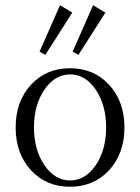

<svg xmlns="http://www.w3.org/2000/svg" viewBox="-20 -710 541 742"><path d="M132.8 -510.3 211.9 -689.9 259.3 -661.1 155.3 -498ZM260.7 -510.3 339.8 -689.9 387.2 -661.1 283.2 -498ZM401.9 -52.5Q342.8 11.7 250.5 11.7Q158.2 11.7 99.4 -52.5Q40.5 -116.7 40.5 -217.3Q40.5 -317.9 99.4 -382.1Q158.2 -446.3 250.5 -446.3Q342.8 -446.3 401.9 -382.1Q460.9 -317.9 460.9 -217.3Q460.9 -116.7 401.9 -52.5ZM390.1 -217.3Q390.1 -304.2 350.1 -363.3Q310.1 -422.4 251 -422.4Q191.9 -422.4 151.6 -363.3Q111.3 -304.2 111.3 -217.3Q111.3 -130.9 151.6 -71.8Q191.9 -12.7 251 -12.7Q310.1 -12.7 350.1 -71.8Q390.1 -130.9 390.1 -217.3Z"/></svg>

Font: Elstob Light
Style: Regular
Weight: 300
Designer: Peter S. Baker
Version: Version 1.015